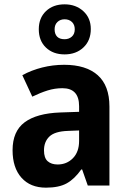

<svg xmlns="http://www.w3.org/2000/svg" viewBox="-20 -922 594 886"><path d="M276 -623Q377 -623 431 -575Q485 -527 485 -430V-66H385L359 -140H355Q324 -96 288 -76Q252 -56 192 -56Q120 -56 79 -102Q38 -148 38 -229Q38 -316 93.5 -357.5Q149 -399 258 -403L345 -406V-432Q345 -515 268 -515Q233 -515 199.5 -504.5Q166 -494 129 -476L83 -575Q125 -598 174.5 -610.5Q224 -623 276 -623ZM294 -318Q233 -316 208 -292Q183 -268 183 -228Q183 -193 200 -178Q217 -163 246 -163Q288 -163 316.5 -192Q345 -221 345 -272V-320ZM278 -671Q225 -671 192 -702.5Q159 -734 159 -787Q159 -839 192 -870.5Q225 -902 278 -902Q330 -902 364.5 -870.5Q399 -839 399 -788Q399 -735 365 -703Q331 -671 278 -671ZM278 -741Q298 -741 311.5 -753Q325 -765 325 -787Q325 -808 312 -820.5Q299 -833 278 -833Q258 -833 245 -820.5Q232 -808 232 -787Q232 -765 243.5 -753Q255 -741 278 -741Z"/></svg>

Font: Noto Sans Malayalam UI SemiCondensed
Style: Bold
Weight: 700
Width: 4
Designer: Jelle Bosma - Monotype Design Team
Foundry: Monotype Imaging Inc.
Version: Version 2.104; ttfautohint (v1.8.4.7-5d5b)